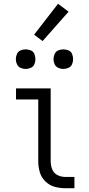

<svg xmlns="http://www.w3.org/2000/svg" viewBox="-20 -999 472 1019"><path d="M326 0H375V-60H326Q304 -60 284.5 -70Q265 -80 257 -100.5Q249 -121 249 -143V-530H65V-471H183V-143Q183 -114 191 -86Q199 -58 220 -37Q241 -16 269 -8Q297 0 326 0ZM316 -633Q330 -633 343.5 -639Q357 -645 362.5 -658Q368 -671 368 -685Q368 -699 362.5 -712.5Q357 -726 343.5 -731.5Q330 -737 316 -737Q302 -737 289 -731.5Q276 -726 270 -712.5Q264 -699 264 -685Q264 -671 270 -658Q276 -645 289 -639Q302 -633 316 -633ZM116 -633Q130 -633 143.5 -639Q157 -645 162.5 -658Q168 -671 168 -685Q168 -699 162.5 -712.5Q157 -726 143.5 -731.5Q130 -737 116 -737Q102 -737 89 -731.5Q76 -726 70 -712.5Q64 -699 64 -685Q64 -671 70 -658Q76 -645 89 -639Q102 -633 116 -633ZM206 -781 344 -937 288 -979 161 -815Z"/></svg>

Font: Iosevka Sparkle Light
Style: Regular
Weight: 300
Designer: Belleve Invis
Foundry: Belleve Invis
Version: Version 4.5.0; ttfautohint (v1.8.3)